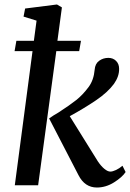

<svg xmlns="http://www.w3.org/2000/svg" viewBox="-20 -826 580 856"><path d="M231 -598 150 0H46L125 -598H45L53 -644H131L143 -734L85 -752L92 -788L234 -806L256 -793L236 -644H341L333 -598ZM540 -59Q525 -36 488.5 -13Q452 10 412 10Q358 10 330 -45L199 -298Q220 -313 240 -324Q291 -357 320 -380Q349 -403 375 -438Q398 -469 402 -515Q404 -542 422 -555Q440 -568 463 -568Q484 -568 497.5 -554.5Q511 -541 511 -520Q512 -486 488 -452Q460 -414 407.5 -378.5Q355 -343 291 -308L416 -107Q430 -86 445 -73.5Q460 -61 472 -61Q482 -61 497 -68Q512 -75 526 -87Z"/></svg>

Font: Koeln Type Serif
Style: Italic
Weight: 400
Italic angle: -8°
Designer: Eben Sorkin
Foundry: Eben Sorkin
Version: Version 2.002